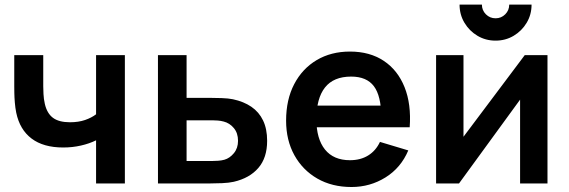

<svg xmlns="http://www.w3.org/2000/svg" viewBox="-20 -772 2394 808"><path d="M505.5 0H384.3V-181.5Q356.2 -167.6 320.7 -159.5Q285.1 -151.3 246 -151.3Q162.5 -151.3 112.8 -189Q63.1 -226.6 48.3 -297.8Q44.2 -318.4 42.4 -340.6Q40.6 -362.8 40.3 -381.2Q40 -399.5 40 -409V-540H162V-409Q162 -397.8 163 -376.5Q164 -355.3 168.7 -334.7Q177.9 -294.8 203 -276.1Q228.2 -257.5 274.5 -257.5Q310.4 -257.5 337.9 -267Q365.4 -276.5 384.3 -291V-540H505.5Z M863.7 0H644.8L644.7 -540H765.2V-360.2H862Q884.8 -360.2 912.9 -359.2Q941.1 -358.2 960.2 -354.3Q1005.8 -344.6 1037.9 -322.6Q1070.1 -300.6 1087.1 -265Q1104.2 -229.5 1104.2 -179.3Q1104.2 -108 1067.2 -65.2Q1030.3 -22.4 963.8 -7Q944.1 -2.5 915.2 -1.2Q886.3 0 863.7 0ZM765.2 -265.7V-94.5H874.2Q885.1 -94.5 898.6 -95.5Q912.1 -96.5 924.3 -99.8Q946.8 -106.2 964.2 -127.3Q981.7 -148.3 981.7 -179.3Q981.7 -212.1 964 -233.1Q946.4 -254.2 921.2 -260.5Q909.3 -263.7 897 -264.7Q884.7 -265.7 874.2 -265.7Z M1459.3 15Q1377.4 15 1315.5 -20.5Q1253.6 -56.1 1218.8 -119Q1184 -182 1184 -264.2Q1184 -352.7 1218.1 -417.9Q1252.2 -483.2 1312.7 -519.1Q1373.2 -555 1452.7 -555Q1536.4 -555 1595.2 -515.8Q1653.9 -476.7 1682.5 -405.2Q1711.2 -333.7 1704.1 -236.3H1584.5V-280.3Q1584 -368.5 1553.5 -409.1Q1523 -449.7 1457.7 -449.7Q1383.8 -449.7 1347.6 -403.8Q1311.5 -358 1311.5 -270Q1311.5 -187.8 1347.6 -142.8Q1383.8 -97.8 1452.7 -97.8Q1497.2 -97.8 1529.3 -117.7Q1561.5 -137.5 1579 -174.8L1698.2 -139Q1667.2 -65.8 1602.4 -25.4Q1537.5 15 1459.3 15ZM1645.2 -236.3H1273.5V-327.5H1645.2Z M2188.3 -540H2284V0H2168.7V-352.7L1911.7 0H1815.2V-540H1930.5V-196.5ZM2065.5 -601Q2023.6 -601 1989.2 -621.5Q1954.9 -642 1934.5 -676.3Q1914 -710.6 1914 -752.5H2008Q2008 -728.7 2024.8 -711.8Q2041.7 -695 2065.5 -695Q2089.5 -695 2106.2 -711.8Q2123 -728.7 2123 -752.5H2217Q2217 -710.6 2196.5 -676.3Q2176.1 -642 2141.8 -621.5Q2107.4 -601 2065.5 -601Z"/></svg>

Font: Manrope Variable Light
Style: Regular
Weight: 200
Designer: Mikhail Sharanda
Foundry: Mikhail Sharanda
Version: Version 4.505